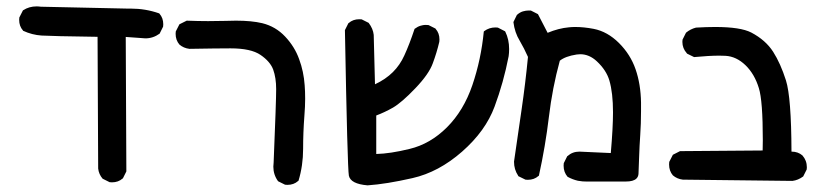

<svg xmlns="http://www.w3.org/2000/svg" viewBox="-20 -445 2540 592"><path d="M39.1 -383.8Q39.1 -386.7 39.6 -391.1L50.8 -413.1L51.8 -413.6Q69.8 -425.3 92.8 -425.3Q99.1 -425.3 106 -424.3L372.1 -418.5Q377.9 -418.5 383.3 -418.5Q428.7 -418.5 470.7 -403.8L471.7 -402.8Q483.4 -389.6 483.4 -370.1Q483.4 -367.2 482.9 -362.8L472.2 -341.3Q452.1 -326.7 428.2 -326.7Q422.4 -326.7 416.5 -327.6L367.7 -331.1L369.6 83.5L358.9 105L357.9 105.5Q344.7 117.2 325.2 117.2Q322.3 117.2 317.9 116.7L296.4 106Q284.7 92.3 282.7 74.7Q282.7 74.2 280.8 -331.5Q137.7 -333.5 108.2 -335.4Q78.6 -337.4 51.3 -350.1L50.8 -351.1Q39.1 -364.3 39.1 -383.8Z M690.9 -295.9Q649.9 -295.9 564.5 -294.4H564Q546.4 -296.4 533.2 -307.6Q521.5 -321.3 521.5 -340.8Q521.5 -343.8 522 -348.1L533.2 -370.1L555.7 -381.3Q590.3 -379.9 621.8 -379.9Q653.3 -379.9 674.3 -380.6Q695.3 -381.3 707.5 -381.3Q755.9 -381.3 788.6 -373.5Q830.1 -363.3 859.4 -332Q888.7 -300.8 902.3 -262.7Q916.5 -224.6 919.4 -182.1Q920.9 -164.1 920.9 -140.6Q920.9 -117.2 918.5 -87.4Q914.6 -36.1 914.6 14.2Q914.6 65.4 900.4 112.3L898.9 113.3Q885.7 125 866.2 125Q863.3 125 858.9 124.5L837.4 113.8Q822.8 93.8 822.8 68.8Q822.8 62.5 823.7 56.2Q831.5 -133.8 831.5 -169.9Q831.5 -205.1 822.3 -230.5Q813 -255.4 783.4 -275.6Q753.9 -295.9 690.9 -295.9Z M1087.9 -385.7Q1090.8 -385.7 1095.2 -385.3L1116.7 -374.5Q1130.4 -356.4 1132.3 -337.4Q1132.3 -336.9 1136.2 -185.1Q1169.4 -200.7 1191.4 -222.7Q1213.4 -244.6 1226.6 -273.9Q1242.2 -307.6 1258.3 -356Q1268.1 -363.3 1276.9 -365.7Q1285.6 -368.2 1291.3 -368.2Q1296.9 -368.2 1301.3 -367.7L1322.8 -356.9L1323.2 -356Q1335 -342.8 1335 -323.2Q1335 -317.9 1334.5 -315.9Q1326.7 -282.7 1314.5 -250Q1302.7 -216.8 1260.7 -172.9Q1219.2 -129.4 1191.9 -113.3Q1166 -98.6 1140.1 -88.9V29.8Q1183.1 28.8 1242.7 14.2Q1306.6 -1 1358.2 -52.5Q1409.7 -104 1436.5 -182.6Q1463.4 -261.7 1471.7 -347.7L1473.1 -349.1Q1488.3 -360.4 1507.8 -360.4Q1510.7 -360.4 1515.1 -359.9L1537.1 -348.6L1538.1 -347.2Q1549.8 -323.2 1549.8 -293.9Q1549.8 -281.7 1548.3 -271.5Q1532.7 -190.9 1504.9 -116.2Q1477.1 -41 1404.8 22.5Q1332.5 85.9 1251.7 104.2Q1170.9 122.6 1113.3 126.5Q1061 122.1 1055.7 96.7Q1051.3 74.7 1043.5 -352.1L1054.2 -373.5L1055.2 -374Q1068.4 -385.7 1087.9 -385.7Z M1795.9 114.7Q1792 114.7 1787.6 114.7Q1783.2 114.7 1776.4 114.3Q1769.5 113.8 1761.7 112.3Q1745.1 108.4 1730 100.1Q1717.8 85.9 1717.8 65.9Q1717.8 62.5 1718.3 58.1L1729 36.6L1730 36.1Q1745.1 22.5 1766.6 22.5L1863.3 26.9Q1870.1 -51.8 1870.1 -98.6Q1870.1 -158.7 1858.9 -196.8Q1849.6 -228.5 1820.3 -255.9Q1796.9 -277.8 1769 -277.8Q1763.7 -277.8 1757.8 -276.9Q1723.1 -271.5 1706.1 -257.8Q1683.1 -174.3 1672.4 -84.2Q1661.6 5.9 1641.6 96.7L1640.1 97.7Q1627 109.4 1607.4 109.4Q1604.5 109.4 1600.1 108.9L1578.1 98.1L1577.6 96.7Q1564.9 77.6 1564.9 53.7V53.2L1588.4 -108.4Q1600.1 -188.5 1607.9 -269.5Q1596.2 -295.9 1582.5 -319.3Q1566.9 -344.7 1563 -377L1573.7 -398.9Q1583 -407.2 1592.3 -409.9Q1601.6 -412.6 1609.9 -412.6Q1612.8 -412.6 1616.7 -412.6L1638.7 -401.4L1668.5 -343.8Q1702.1 -357.9 1734.4 -360.8Q1743.7 -361.8 1753.9 -361.8Q1780.3 -361.8 1810.5 -356Q1853 -347.7 1888.4 -312.5Q1923.8 -277.3 1939.7 -231.4Q1955.6 -185.5 1956.5 -128.9Q1956.5 -115.2 1956.5 -102.1Q1956.5 -63.5 1954.1 -29.1Q1951.7 5.4 1950.7 37.4Q1949.7 69.3 1948.7 90.8Q1948.2 99.6 1942.4 105.5Q1933.1 114.7 1909.7 114.7Q1906.2 114.7 1903.3 114.7Z M2043 62Q2043 58.6 2043.5 54.2L2054.7 32.2L2076.7 21L2331.5 19Q2332 2.4 2332 -12.7Q2332 -134.8 2319.8 -173.3Q2306.6 -216.8 2278.6 -243.9Q2250.5 -271 2216.8 -272.9Q2208 -273.4 2197.8 -273.4Q2167 -273.4 2120.1 -269L2098.1 -279.8L2097.7 -280.8Q2084 -295.9 2084 -315.9Q2084 -318.8 2084.5 -322.8L2095.2 -344.2Q2108.9 -355.5 2126 -359.9Q2158.7 -361.8 2185.1 -361.8Q2263.2 -361.8 2296.4 -344.7Q2340.8 -321.3 2363.8 -285.4Q2386.7 -249.5 2403.3 -197.3Q2419.9 -145 2420.4 22.5Q2420.9 22.5 2420.9 22.5Q2440.4 22.5 2454.1 34.2Q2467.8 49.8 2467.8 70.8Q2467.8 73.7 2467.3 77.6L2456.5 99.1Q2440.4 110.8 2423.3 112.8H2422.9L2085.4 108.9Q2067.9 106.9 2054.7 95.7Q2043 82 2043 62Z"/></svg>

Font: Bakudai
Style: Medium
Weight: 500
Version: Version 1.48